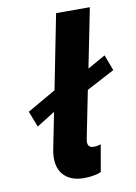

<svg xmlns="http://www.w3.org/2000/svg" viewBox="-86 -808 618 872"><g transform="rotate(-10 223.0 -372.0)"><path d="M110.4 -105Q110.4 -124 114.7 -145L147.9 -312L147 -311.5L63.5 -259.3L35.2 -332.5L167 -408.2L234.9 -752H390.6L335.9 -478.5L418.5 -524.9L445.8 -452.1L316.4 -383.8L272.5 -164.1Q271 -156.7 271 -150.9Q271 -124.5 298.8 -124.5Q306.6 -124.5 315.7 -126.2Q324.7 -127.9 331.1 -130.4L309.6 -6.3Q294.4 1 272.5 4.4Q250.5 7.8 231 7.8Q174.3 7.8 142.3 -21.7Q110.4 -51.3 110.4 -105Z"/></g></svg>

Font: Reddit Sans Fudge ExBold Italic
Style: Regular
Weight: 800
Italic angle: -11.25°
Designer: Stephen Hutchings
Version: Version 1.013